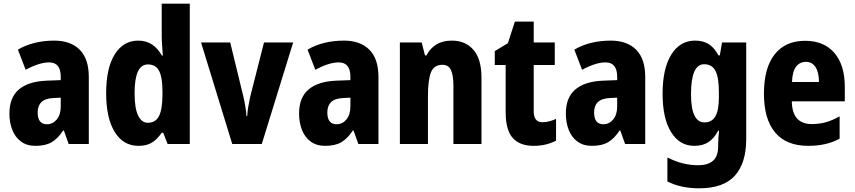

<svg xmlns="http://www.w3.org/2000/svg" viewBox="-20 -780 4630 1040"><path d="M274 -560Q363 -560 412 -510.5Q461 -461 461 -363V0H352L326 -73H322Q294 -30 260.5 -10Q227 10 172 10Q125 10 93.5 -13.5Q62 -37 46.5 -76.5Q31 -116 31 -165Q31 -252 82.5 -295.5Q134 -339 232 -343L309 -346V-364Q309 -442 246 -442Q193 -442 119 -402L77 -511Q117 -535 167 -547.5Q217 -560 274 -560ZM270 -249Q225 -247 204.5 -227Q184 -207 184 -171Q184 -107 234 -107Q266 -107 287.5 -133Q309 -159 309 -203V-251Z M730 10Q648 10 601.5 -65Q555 -140 555 -275Q555 -411 601.5 -485.5Q648 -560 728 -560Q772 -560 803.5 -539Q835 -518 857 -479H862Q860 -509 858 -536Q856 -563 856 -584V-760H1008V0H888L864 -61H856Q832 -26 803.5 -8Q775 10 730 10ZM781 -115Q822 -115 840.5 -150Q859 -185 860 -260V-286Q860 -360 842 -395.5Q824 -431 781 -431Q709 -431 709 -276Q709 -194 728 -154.5Q747 -115 781 -115Z M1238 0 1069 -550H1227L1298 -258Q1304 -233 1308.5 -206Q1313 -179 1315 -151H1319Q1320 -174 1324.5 -200.5Q1329 -227 1335 -255L1410 -550H1568L1398 0Z M1843 -560Q1932 -560 1981 -510.5Q2030 -461 2030 -363V0H1921L1895 -73H1891Q1863 -30 1829.5 -10Q1796 10 1741 10Q1694 10 1662.5 -13.5Q1631 -37 1615.5 -76.5Q1600 -116 1600 -165Q1600 -252 1651.5 -295.5Q1703 -339 1801 -343L1878 -346V-364Q1878 -442 1815 -442Q1762 -442 1688 -402L1646 -511Q1686 -535 1736 -547.5Q1786 -560 1843 -560ZM1839 -249Q1794 -247 1773.5 -227Q1753 -207 1753 -171Q1753 -107 1803 -107Q1835 -107 1856.5 -133Q1878 -159 1878 -203V-251Z M2427 -560Q2502 -560 2545 -509.5Q2588 -459 2588 -360V0H2436V-315Q2436 -371 2423 -400Q2410 -429 2376 -429Q2331 -429 2314.5 -388.5Q2298 -348 2298 -256V0H2146V-550H2264L2282 -480H2290Q2332 -560 2427 -560Z M2918 -118Q2936 -118 2954 -122.5Q2972 -127 2992 -136V-18Q2967 -5 2937 2.5Q2907 10 2871 10Q2795 10 2757 -33Q2719 -76 2719 -173V-428H2660V-503L2731 -546L2769 -663H2871V-550H2985V-428H2871V-177Q2871 -118 2918 -118Z M3288 -560Q3377 -560 3426 -510.5Q3475 -461 3475 -363V0H3366L3340 -73H3336Q3308 -30 3274.5 -10Q3241 10 3186 10Q3139 10 3107.5 -13.5Q3076 -37 3060.5 -76.5Q3045 -116 3045 -165Q3045 -252 3096.5 -295.5Q3148 -339 3246 -343L3323 -346V-364Q3323 -442 3260 -442Q3207 -442 3133 -402L3091 -511Q3131 -535 3181 -547.5Q3231 -560 3288 -560ZM3284 -249Q3239 -247 3218.5 -227Q3198 -207 3198 -171Q3198 -107 3248 -107Q3280 -107 3301.5 -133Q3323 -159 3323 -203V-251Z M3745 -560Q3789 -560 3819 -541Q3849 -522 3872 -480H3879L3891 -550H4022V-26Q4022 103 3960.5 171.5Q3899 240 3767 240Q3668 240 3595 203V73Q3639 95 3679.5 105Q3720 115 3763 115Q3814 115 3842 91Q3870 67 3870 12V3Q3870 -13 3871.5 -34Q3873 -55 3875 -72H3870Q3848 -30 3817 -10Q3786 10 3741 10Q3661 10 3615 -64.5Q3569 -139 3569 -272Q3569 -408 3616 -484Q3663 -560 3745 -560ZM3794 -432Q3723 -432 3723 -270Q3723 -117 3796 -117Q3836 -117 3855 -150Q3874 -183 3874 -254V-280Q3874 -360 3855.5 -396Q3837 -432 3794 -432Z M4341 -559Q4443 -559 4499.5 -493.5Q4556 -428 4556 -309V-231H4269Q4271 -108 4377 -108Q4418 -108 4453.5 -118Q4489 -128 4528 -150V-29Q4458 10 4358 10Q4239 10 4178.5 -62.5Q4118 -135 4118 -272Q4118 -412 4176 -485.5Q4234 -559 4341 -559ZM4345 -445Q4313 -445 4292.5 -419.5Q4272 -394 4270 -336H4416Q4416 -388 4397.5 -416.5Q4379 -445 4345 -445Z"/></svg>

Font: Noto Sans Devanagari Condensed ExtraBold
Style: Regular
Weight: 800
Width: 3
Designer: Jelle Bosma - Monotype Design Team
Foundry: Monotype Imaging Inc.
Version: Version 2.004; ttfautohint (v1.8.4.7-5d5b)